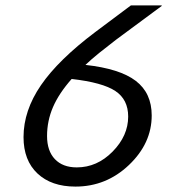

<svg xmlns="http://www.w3.org/2000/svg" viewBox="-20 -675 654 710"><path d="M578 -653 409 -528Q375 -502 346.5 -479Q318 -456 296 -435Q423 -421 482 -376Q541 -331 541 -248Q541 -145 457 -65Q373 15 259 15Q170 15 118.5 -33.5Q67 -82 67 -168Q67 -266 131.5 -360Q196 -454 333 -557L464 -655H578ZM245 -383Q198 -330 176 -279Q154 -228 154 -172Q154 -117 183 -86.5Q212 -56 264 -56Q339 -56 396.5 -114.5Q454 -173 454 -244Q454 -307 406.5 -338.5Q359 -370 245 -383Z"/></svg>

Font: Intel One Mono
Style: Italic
Weight: 400
Italic angle: -16°
Monospace: yes
Designer: Fred Shallcrass
Foundry: Frere-Jones Type LLC
Version: Version 1.400;hotconv 1.1.0;makeotfexe 2.6.0;FJTRelease1.4